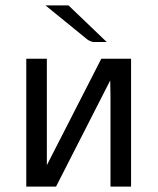

<svg xmlns="http://www.w3.org/2000/svg" viewBox="-20 -689 585 709"><path d="M148 -669H233L374 -534H332Q328 -534 324.5 -534Q321 -534 318 -535.5Q315 -537 313 -537.5Q311 -538 307.5 -540Q304 -542 303.5 -542.5Q303 -543 298.5 -546.5Q294 -550 293 -551ZM77 0V-472H153V-137V-79L354 -472H464V0H388V-334Q388 -344 387.5 -363.5Q387 -383 387 -392L187 0Z"/></svg>

Font: Coval
Style: Light
Weight: 300
Foundry: Context Ltd
Version: Version 001.000